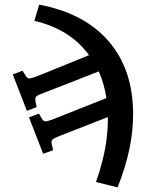

<svg xmlns="http://www.w3.org/2000/svg" viewBox="-20 -559 621 828"><path d="M149 -539Q345 -502 449.5 -380Q554 -258 554 -67Q554 9 537.5 86.5Q521 164 487 249L394 226Q410 181 422.5 131Q435 81 440.5 33Q446 -15 445 -54L235 28Q212 37 206 43.5Q200 50 203 62L209 89L166 104L105 -53L148 -69L160 -48Q167 -36 175 -35.5Q183 -35 207 -44L439 -136Q429 -199 406 -251L165 -157Q142 -149 136 -142Q130 -135 133 -123L138 -97L96 -81L35 -238L77 -254L90 -234Q96 -222 104.5 -221Q113 -220 137 -229L364 -321Q282 -434 128 -469Z"/></svg>

Font: Literata SemiBold
Style: Regular
Weight: 600
Designer: Latin by Veronika Burian and Jose Scaglione. Greek by Irene Vlachou. Cyrillic by Vera Evstafieva.
Foundry: TypeTogether
Version: Version 3.103; ttfautohint (v1.8.4.7-5d5b);gftools[0.9.29]